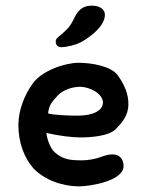

<svg xmlns="http://www.w3.org/2000/svg" viewBox="-20 -654 517 679"><path d="M305 -634C278 -634 259 -624 243 -591C225 -552 211 -546 198 -533C183 -521 177 -516 177 -507C177 -496 183 -487 198 -487C210 -487 250 -494 272 -508C296 -522 351 -560 351 -602C351 -621 333 -634 305 -634ZM45 -212C45 -151 65 -97 97 -60C136 -18 199 5 261 5C296 5 417 -13 417 -67C417 -90 404 -108 378 -108C364 -108 351 -104 337 -99C319 -92 293 -87 270 -87C231 -87 202 -89 173 -116C158 -130 147 -159 144 -184C186 -174 234 -168 264 -168C295 -168 364 -171 390 -198C411 -220 434 -245 434 -285C434 -304 432 -338 397 -387C373 -421 301 -432 258 -432C211 -432 129 -405 96 -359C67 -319 45 -265 45 -212ZM263 -347C300 -347 344 -321 344 -292C344 -264 312 -245 254 -245C220 -245 169 -247 150 -253C153 -281 162 -292 183 -315C202 -336 235 -347 263 -347Z"/></svg>

Font: Itim
Style: Regular
Weight: 400
Designer: CadsonDemak Team
Foundry: Pablo Impallari
Version: Version 1.002;PS 001.002;hotconv 1.0.88;makeotf.lib2.5.64775